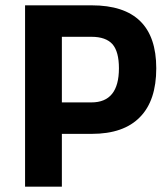

<svg xmlns="http://www.w3.org/2000/svg" viewBox="-20 -700 629 720"><path d="M74 -680V0H212V-198H324Q444 -198 505 -261Q566 -323 566 -444Q566 -680 324 -680ZM323 -316H212V-562H323Q377 -562 402 -534Q426 -506 426 -444Q426 -316 323 -316Z"/></svg>

Font: Online Auction - Bold
Style: Bold
Weight: 500
Designer: Mohamed Mostafa, the designer of Online Auction
Foundry: Kief Type Foundry
Version: ""